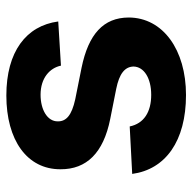

<svg xmlns="http://www.w3.org/2000/svg" viewBox="-20 -572 603 602"><g transform="rotate(-90 281.0 -271.5)"><path d="M514.2 -389.9C500.7 -490.4 419.7 -552.6 282 -552.6C142.4 -552.6 50.4 -487.9 50.8 -382.8C50.4 -301.1 101.9 -248.2 208.5 -226.9L302.9 -208.1C350.5 -198.5 372.2 -181.1 372.9 -153.8C372.2 -121.4 337 -98.4 284.1 -98.4C230.1 -98.4 194.2 -121.4 185 -165.8L36.2 -158C50.4 -53.6 139.2 10.7 283.7 10.7C425.1 10.7 526.3 -61.4 526.6 -169C526.3 -247.9 474.8 -295.1 369 -316.8L270.2 -336.6C219.5 -347.7 200.6 -365.1 201 -391.3C200.6 -424 237.6 -445.3 284.4 -445.3C337 -445.3 368.3 -416.5 375.7 -381.4Z"/></g></svg>

Font: Karasuma Gothic
Style: Bold
Weight: 700
Designer: Rasmus Andersson / Ryoko Nishizuka
Foundry: Genbu
Version: Version 1.00